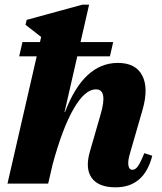

<svg xmlns="http://www.w3.org/2000/svg" viewBox="-20 -785 691 821"><path d="M12 0 156 -627 89 -679 94 -700 332 -765H361L256 -306H258Q338 -516 484 -516Q560 -516 588 -462.5Q616 -409 590 -317L536 -130Q526 -97 529 -78Q532 -59 546 -59Q559 -59 570 -74.5Q581 -90 597 -130L631 -119Q597 16 474 16Q401 16 372 -24.5Q343 -65 365 -139L410 -295Q442 -403 390 -403Q343 -403 295 -320Q247 -237 205 -82L186 0ZM62 -544 76 -605H464L450 -544Z"/></svg>

Font: Platypi ExtraBold
Style: Italic
Weight: 800
Italic angle: -13°
Designer: David Sargent
Foundry: Bolt Cutter Type
Version: Version 1.200; ttfautohint (v1.8.4.7-5d5b)